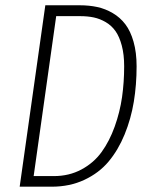

<svg xmlns="http://www.w3.org/2000/svg" viewBox="-20 -704 572 724"><path d="M280.8 -684.1Q316.4 -684.1 346.9 -677.5Q377.4 -670.9 405.3 -654.5Q433.1 -638.2 452.6 -612.5Q472.2 -586.9 483.6 -546.6Q495.1 -506.3 495.1 -454.1Q495.1 -384.3 484.6 -320.3Q474.1 -256.3 450 -197.3Q425.8 -138.2 389.6 -95Q353.5 -51.8 298.3 -25.9Q243.2 0 174.8 0H54.2L150.9 -684.1ZM282.2 -643.1H191.9L106.9 -40H183.1Q240.7 -40 287.1 -64.9Q333.5 -89.8 363 -130.6Q392.6 -171.4 412.4 -226.3Q432.1 -281.2 440.2 -337.6Q448.2 -394 448.2 -454.1Q448.2 -498.5 439.2 -532.2Q430.2 -565.9 415.5 -586.7Q400.9 -607.4 378.9 -620.4Q356.9 -633.3 333.7 -638.2Q310.5 -643.1 282.2 -643.1Z"/></svg>

Font: Fira Sans Compressed ExtraLight
Style: Italic
Weight: 250
Width: 3
Italic angle: -8°
Designer: Carrois Corporate & Edenspiekermann AG
Foundry: Carrois Corporate GbR & Edenspiekermann AG
Version: Version 4.203;PS 004.203;hotconv 1.0.88;makeotf.lib2.5.64775